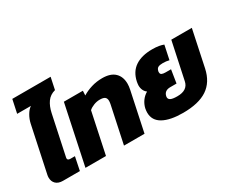

<svg xmlns="http://www.w3.org/2000/svg" viewBox="-114 -1138 1824 1523"><g transform="rotate(-30 798.0 -377.0)"><path d="M104 0Q63 0 40.5 -21.5Q18 -43 18 -79Q18 -92 21 -105L109 -520Q117 -558 136.5 -591.5Q156 -625 181 -642H55L81 -764H432L409 -655Q360 -642 333.5 -604.5Q307 -567 295 -511L219 -153Q218 -149 217.5 -145.5Q217 -142 217 -140Q217 -122 243 -122H284L259 0Z M310 0 424 -540H598L596 -498Q633 -521 680 -535.5Q727 -550 780 -550Q856 -550 894.5 -513Q933 -476 933 -411Q933 -388 927 -359L851 0H663L735 -339Q738 -356 738 -367Q738 -390 724.5 -401Q711 -412 678 -412Q650 -412 622 -401Q594 -390 577 -374L498 0Z M1200 10Q1083 10 1018 -26Q953 -62 953 -134Q953 -143 954 -152.5Q955 -162 957 -172Q965 -206 985 -234Q1005 -262 1036 -280Q1020 -291 1010.5 -310.5Q1001 -330 1001 -356Q1001 -364 1002.5 -372Q1004 -380 1005 -388Q1022 -470 1081.5 -510Q1141 -550 1238 -550Q1273 -550 1298.5 -545.5Q1324 -541 1341 -534L1314 -406Q1288 -413 1256 -413Q1228 -413 1213.5 -405.5Q1199 -398 1194 -376Q1193 -373 1193 -370Q1193 -367 1193 -365Q1193 -349 1205 -343.5Q1217 -338 1239 -338H1289L1270 -218H1213Q1159 -218 1149 -172Q1148 -168 1148 -162Q1148 -145 1165.5 -136Q1183 -127 1226 -127Q1321 -127 1336 -201L1408 -540H1596L1526 -208Q1502 -96 1422.5 -43Q1343 10 1200 10Z"/></g></svg>

Font: Kanit
Style: Bold Italic
Weight: 700
Italic angle: -12°
Designer: Katatrad Team
Foundry: CadsonDemak
Version: Version 2.000; ttfautohint (v1.8.3)